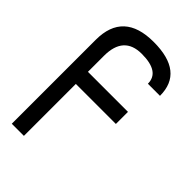

<svg xmlns="http://www.w3.org/2000/svg" viewBox="-179 -619 679 679"><g transform="rotate(45 160.0 -280.0)"><path d="M19.5 0Q19.5 -105.5 19.5 -419.9Q19.5 -559.6 169.9 -559.6Q320.3 -559.6 320.3 -440.4Q299.8 -440.4 287.1 -440.4Q275.4 -440.4 259.8 -440.4Q259.8 -500 169.9 -500Q80.1 -500 80.1 -400.4Q80.1 -266.6 80.1 0Q65.4 0 19.5 0ZM280.3 -320.3Q280.3 -304.7 280.3 -259.8Q230.5 -259.8 80.1 -259.8Q80.1 -275.4 80.1 -320.3Q129.9 -320.3 280.3 -320.3Z"/></g></svg>

Font: Moonwalk
Style: Regular
Weight: 400
Designer: BarCoded
Foundry: BarCoded
Version: Version 1.0